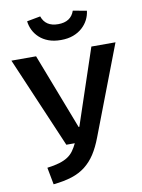

<svg xmlns="http://www.w3.org/2000/svg" viewBox="-98 -969 778 1050"><g transform="rotate(-10 290.5 -443.5)"><path d="M392 -197Q372 -144 348 -107Q324 -70 291.5 -44.5Q259 -19 215.5 -5Q172 9 113 15L95 -80Q135 -85 163 -93.5Q191 -102 210 -114.5Q229 -127 242 -145Q255 -163 266 -186H219L3 -691H140L302 -270H306L447 -691H581ZM290 -755Q251 -755 221.5 -766Q192 -777 171.5 -796Q151 -815 139.5 -838.5Q128 -862 125 -888L200 -902Q220 -843 290 -843Q361 -843 381 -902L457 -888Q454 -862 442 -838.5Q430 -815 409 -796Q388 -777 358.5 -766Q329 -755 290 -755Z"/></g></svg>

Font: Qnwhxotralxmqkhsjrfbfhwcoqn
Style: Regular
Weight: 500
Designer: Carrois Corporate & Edenspiekermann
Foundry: Carrois Corporate GbR & Edenspiekermann AG
Version: Version 2.001